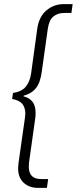

<svg xmlns="http://www.w3.org/2000/svg" viewBox="-20 -822 404 933"><path d="M68 -5Q68 -12 70 -30L101 -248Q103 -264 103 -270Q103 -299 88.5 -317Q74 -335 39 -341L43 -370Q86 -377 105.5 -401Q125 -425 131 -464L161 -682Q169 -740 205 -771Q241 -802 290 -802H333L327 -759H292Q260 -759 239 -741.5Q218 -724 212 -680L183 -474Q176 -420 154.5 -393.5Q133 -367 95 -357L94 -354Q123 -347 138 -327.5Q153 -308 153 -272Q153 -256 150 -238L121 -32Q120 -25 120 -12Q120 48 179 48H214L208 91H165Q122 91 95 66Q68 41 68 -5Z"/></svg>

Font: Krub Light
Style: Italic
Weight: 300
Italic angle: -8°
Designer: Ekaluck Peanpanawate
Foundry: Cadson Demak Co.,Ltd.
Version: Version 1.000; ttfautohint (v1.6)